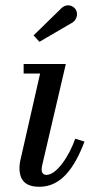

<svg xmlns="http://www.w3.org/2000/svg" viewBox="-20 -705 398 735"><path d="M257 -618.5C273 -628 280 -651 270.5 -667.5C261 -684 235.5 -693.5 214.5 -673L108.5 -569.5L131 -545ZM303.5 -163 268 -174C245 -108 197 -35.5 158 -35.5C145.5 -35.5 139.5 -44 139.5 -54.5C139.5 -59.5 140 -66.5 141.5 -72.5L232 -460H70.5V-423.5H133.5L56.5 -85C55.5 -79 54.5 -68 54.5 -63C54.5 -13 79 10 131 10C214.5 10 265.5 -63 303.5 -163Z"/></svg>

Font: Bodoni* 06pt
Style: Italic
Weight: 400
Italic angle: -13°
Version: Version 2.3